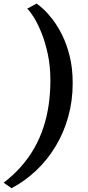

<svg xmlns="http://www.w3.org/2000/svg" viewBox="-32 -868 477 1042"><path d="M362.5 -417Q362.5 -320.5 338.2 -233.8Q314 -147 269.5 -73.5Q225 0 164.2 57.5Q103.5 115 30.5 153.5L-12 123.5Q41.5 82.5 83 35.2Q124.5 -12 154.5 -65Q184.5 -118 203.8 -176.8Q223 -235.5 232.2 -299.2Q241.5 -363 241.5 -432Q241.5 -509.5 227.2 -575.5Q213 -641.5 192 -692.5Q171 -743.5 150 -776.5Q129 -809.5 115.5 -821L166.5 -848.5Q178.5 -841 201.8 -820Q225 -799 252.5 -763.8Q280 -728.5 305 -678.5Q330 -628.5 346.2 -563.2Q362.5 -498 362.5 -417Z"/></svg>

Font: Merriweather 60pt
Style: Bold Italic
Weight: 700
Italic angle: -7.8°
Version: Version 2.101